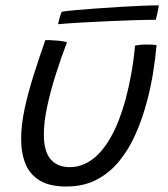

<svg xmlns="http://www.w3.org/2000/svg" viewBox="-20 -674 629 718"><path d="M485 -503.5Q491 -505 502.8 -506.2Q514.5 -507.5 526 -507.5Q536 -507.5 548 -507Q560 -506.5 565.5 -505.5Q561 -454 552.2 -400.2Q543.5 -346.5 529.5 -294.5Q512.5 -230 487 -172.5Q461.5 -115 425.5 -71Q389.5 -27 340.8 -1.8Q292 23.5 228.5 23.5Q165.5 23.5 128.5 1Q91.5 -21.5 75.2 -61.5Q59 -101.5 59 -154.5Q59 -206 72 -266.8Q85 -327.5 105.8 -393Q126.5 -458.5 149.5 -524Q157.5 -524 168.2 -523.8Q179 -523.5 188 -522.5Q200 -522 211.2 -520.2Q222.5 -518.5 230.5 -516Q208.5 -458.5 188.8 -396.2Q169 -334 156.5 -276Q144 -218 144 -171.5Q144 -108.5 169 -78.8Q194 -49 241 -49Q286 -49 325 -77.8Q364 -106.5 395.5 -163Q427 -219.5 450 -303.5Q462 -349 471 -398.8Q480 -448.5 485 -503.5ZM562.5 -600Q529 -600 483 -598.5Q437 -597 386 -594.8Q335 -592.5 285.8 -589.8Q236.5 -587 197 -583.5Q199.5 -595 203 -607.8Q206.5 -620.5 211 -630Q227 -633 261 -636Q295 -639 338.5 -642.2Q382 -645.5 427.2 -648.2Q472.5 -651 511.2 -652.5Q550 -654 574 -654Q573.5 -648.5 570.2 -632.5Q567 -616.5 562.5 -600Z"/></svg>

Font: Grandstander Thin Light
Style: Italic
Weight: 300
Italic angle: -15°
Version: Version 1.200